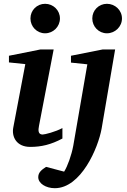

<svg xmlns="http://www.w3.org/2000/svg" viewBox="-20 -760 667 1009"><path d="M295 -663C295 -706 260 -740 217 -740C174 -740 140 -706 140 -663C140 -620 174 -585 217 -585C260 -585 295 -620 295 -663ZM308 -32V-87C271 -67 215 -53 204 -53C180 -53 180 -75 185 -99L262 -500H192L27 -467V-432L113 -423L50 -91C40 -42 66 12 139 12C197 12 248 0 308 -32ZM621 -663C621 -706 585 -740 542 -740C499 -740 465 -706 465 -663C465 -620 499 -585 542 -585C585 -585 621 -620 621 -663ZM585 -500H519L353 -467V-431L439 -422L365 6C356 55 335 114 317 142L222 117C199 132 181 146 181 171C181 204 221 229 268 229C406 229 496 17 514 -84Z"/></svg>

Font: Veleka
Style: Bold Italic
Weight: 700
Italic angle: -12°
Designer: Stefan Peev, Context Ltd, 2016; SIL International, 1997-2014.
Foundry: Stefan Peev, Context Ltd, 2016
Version: Version 5.000